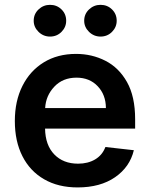

<svg xmlns="http://www.w3.org/2000/svg" viewBox="-20 -780 633 810"><path d="M307.5 10.7Q225.5 10.7 166 -23.8Q106.5 -58.2 74.6 -121.1Q42.6 -183.9 42.6 -269.5Q42.6 -353.7 74.6 -417.4Q106.5 -481.2 164.6 -516.9Q222.7 -552.6 300.8 -552.6Q367.9 -552.6 424.7 -523.6Q481.5 -494.7 515.8 -433.8Q550.1 -372.9 550.1 -277V-237.6H170.1Q171.2 -167.6 209 -128.6Q246.8 -89.5 309.3 -89.5Q350.9 -89.5 381.2 -107.4Q411.6 -125.4 424.7 -159.8L544.7 -146.3Q527.7 -75.3 465.4 -32.3Q403.1 10.7 307.5 10.7ZM426.8 -324.2Q426.5 -380 392.2 -416.2Q358 -452.4 302.6 -452.4Q245 -452.4 209.2 -414.4Q173.3 -376.4 170.5 -324.2ZM191.1 -625.7Q163 -625.7 142.6 -645.6Q122.2 -665.5 122.2 -692.5Q122.2 -720.9 142.6 -740.2Q163 -759.6 191.1 -759.6Q219.8 -759.6 239.5 -740.2Q259.2 -720.9 259.2 -692.5Q259.2 -665.5 239.5 -645.6Q219.8 -625.7 191.1 -625.7ZM404.1 -625.7Q376.1 -625.7 355.6 -645.6Q335.2 -665.5 335.2 -692.5Q335.2 -720.9 355.6 -740.2Q376.1 -759.6 404.1 -759.6Q432.9 -759.6 452.6 -740.2Q472.3 -720.9 472.3 -692.5Q472.3 -665.5 452.6 -645.6Q432.9 -625.7 404.1 -625.7Z"/></svg>

Font: Linik Sans SemiBold
Style: Regular
Weight: 600
Designer: Rasmus Andersson (font), Cristiano Sobral (main changes)
Foundry: rsms
Version: Version 3.018;June 1, 2022;FontCreator 14.0.0.2814 64-bit; t